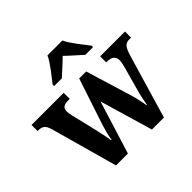

<svg xmlns="http://www.w3.org/2000/svg" viewBox="-185 -966 1165 1165"><g transform="rotate(-45 398.0 -383.0)"><path d="M261 -619V-606H327C353 -630 399 -670 427 -699C455 -671 505 -629 529 -606H595V-619C566 -657 512 -721 492 -766H364C344 -721 290 -657 261 -619ZM66 -431 186 0H288L394 -341L494 0H597L717 -406C736 -471 751 -484 787 -484H799V-536H586V-484H592C632 -484 653 -469 653 -435C653 -424 649 -402 644 -385L603 -237C591 -194 584 -160 579 -128H575C572 -154 561 -202 551 -236L461 -531H401L306 -244C294 -208 281 -161 277 -129H273C269 -160 256 -217 245 -265L213 -398C210 -413 206 -431 206 -442C206 -475 225 -484 262 -484H273V-536H-3V-484H0C37 -484 53 -474 66 -431Z"/></g></svg>

Font: Noto Serif SemiCondensed
Style: Bold
Weight: 700
Width: 4
Designer: Monotype Design Team
Foundry: Monotype Imaging Inc.
Version: Version 2.015